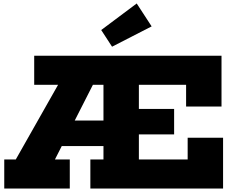

<svg xmlns="http://www.w3.org/2000/svg" viewBox="-20 -1086 1346 1106"><path d="M500.5 0V-167.5H576V-597.5H177V-765H1256V-472.5H1052V-597.5H780V-167.5H1061V-292.5H1265V0ZM4.5 0V-167.5H71L403.5 -754.5H595L296.5 -167.5H382V0ZM232 -244.5V-391.5H672V-244.5ZM679 -312V-458.5H983V-312ZM767.5 -1066 853.5 -934 625.5 -817 563 -913Z"/></svg>

Font: Hepta Slab ExtraBold
Style: Regular
Weight: 800
Designer: Michael LaGattuta
Foundry: Michael LaGattuta
Version: Version 1.102